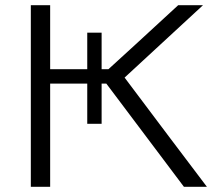

<svg xmlns="http://www.w3.org/2000/svg" viewBox="-20 -715 856 735"><path d="M98 0V-695H172V-450H314V-590H369V-450H395Q469 -517 662 -695H757L457 -418Q637 -178 772 0H684L387 -395H369V-241H314V-395H172V0Z"/></svg>

Font: Coval
Style: ExtraLight
Weight: 250
Foundry: Context Ltd
Version: Version 001.000